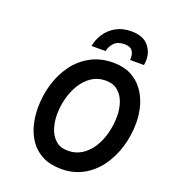

<svg xmlns="http://www.w3.org/2000/svg" viewBox="-166 -1049 1040 1180"><g transform="rotate(20 354.5 -459.5)"><path d="M372 12Q300.5 12 250.2 -13.2Q200 -38.5 168.8 -82Q137.5 -125.5 123.2 -180.2Q109 -235 109 -293.5Q109 -374.5 131.5 -449.5Q154 -524.5 197.5 -583.8Q241 -643 305 -677.5Q369 -712 452 -712Q518.5 -712 567.2 -687Q616 -662 647.2 -619.2Q678.5 -576.5 693.8 -522.8Q709 -469 709 -411.5Q709 -328 685.8 -251.8Q662.5 -175.5 619 -116Q575.5 -56.5 513 -22.2Q450.5 12 372 12ZM371.5 -107.5Q421.5 -107.5 460.8 -132Q500 -156.5 527.8 -199.2Q555.5 -242 570 -296.8Q584.5 -351.5 584.5 -411.5Q584.5 -455.5 570.8 -497Q557 -538.5 526.2 -565.5Q495.5 -592.5 444.5 -592.5Q393.5 -592.5 354.2 -566.5Q315 -540.5 288 -497Q261 -453.5 247.2 -400.5Q233.5 -347.5 233.5 -293.5Q233.5 -247.5 247 -205Q260.5 -162.5 290.8 -135Q321 -107.5 371.5 -107.5ZM289 -762.5Q297 -807.5 322.8 -845.8Q348.5 -884 390.5 -907.5Q432.5 -931 489.5 -931Q563.5 -931 599.2 -891.5Q635 -852 635 -797.5Q635 -780.5 632 -762.5H541Q541.5 -772 541.5 -778Q541.5 -804.5 527.8 -823.2Q514 -842 475.5 -842Q432.5 -842 409.5 -817.8Q386.5 -793.5 381 -762.5Z"/></g></svg>

Font: Overpass
Style: Bold Italic
Weight: 700
Italic angle: -10°
Designer: Delve Withrington, Dave Bailey, Thomas Jockin
Foundry: Delve Fonts LLC
Version: Version 4.000; ttfautohint (v1.8.3)